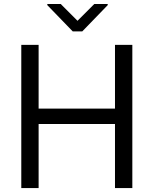

<svg xmlns="http://www.w3.org/2000/svg" viewBox="-20 -955 780 975"><path d="M88.1 0V-727.3H176.1V-403.4H563.9V-727.3H652V0H563.9V-325.3H176.1V0ZM288.4 -934.7 373.6 -849.4 458.8 -934.7H527V-929L397.7 -795.5H349.4L220.2 -929V-934.7Z"/></svg>

Font: Inter UI
Style: Regular
Weight: 400
Designer: Rasmus Andersson
Foundry: rsms
Version: 3.2;8d6f07862